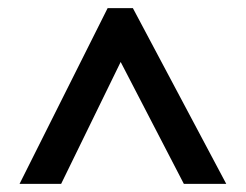

<svg xmlns="http://www.w3.org/2000/svg" viewBox="-20 -803 603 471"><path d="M28 -352H130L276 -651L431 -352H535L306 -783H244Z"/></svg>

Font: Noto Sans Malayalam UI SemiCondensed SemiBold
Style: Regular
Weight: 600
Width: 4
Designer: Jelle Bosma - Monotype Design Team
Foundry: Monotype Imaging Inc.
Version: Version 2.104